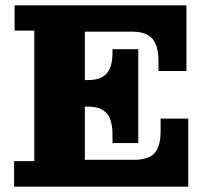

<svg xmlns="http://www.w3.org/2000/svg" viewBox="-20 -702 794 722"><path d="M33 0V-96H109V-587H35V-682H299V0ZM299 0V-101H688V0ZM403 -196Q403 -251 381 -276Q359 -301 312 -301H500V-164H403ZM299 -301V-401H500V-301ZM484 -101Q539 -101 561.5 -126.5Q584 -152 584 -210V-256H688V-101ZM312 -401Q359 -401 381 -425.5Q403 -450 403 -505V-517H500V-401ZM299 -583V-682H681V-583ZM576 -471Q576 -530 553 -556.5Q530 -583 476 -583H681V-435H576Z"/></svg>

Font: Montagu Slab 24pt
Style: Bold
Weight: 700
Designer: Florian Karsten
Foundry: Florian Karsten
Version: Version 1.000